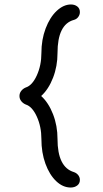

<svg xmlns="http://www.w3.org/2000/svg" viewBox="-20 -761 462 858"><path d="M165 -140Q165 -195 144.5 -240Q124 -285 95 -294Q83 -299 75 -309Q67 -319 67 -332Q67 -345 75 -355Q83 -365 95 -370Q124 -379 144.5 -424Q165 -469 165 -524Q165 -584 184 -634Q203 -684 233.5 -712.5Q264 -741 297 -741Q314 -741 325.5 -732Q337 -723 337 -707Q337 -695 329.5 -685Q322 -675 310 -672Q237 -652 237 -524Q237 -465 217 -413.5Q197 -362 164 -332Q197 -302 217 -250.5Q237 -199 237 -140Q237 -14 310 8Q322 12 329.5 21.5Q337 31 337 43Q337 59 325 68Q313 77 296 77Q261 77 231 48.5Q201 20 183 -29.5Q165 -79 165 -140Z"/></svg>

Font: Tsukimi Rounded Medium
Style: Regular
Weight: 500
Designer: Takashi Funayama
Foundry: Takashi Funayama
Version: Version 1.032; ttfautohint (v1.8.3)